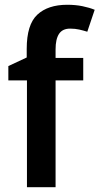

<svg xmlns="http://www.w3.org/2000/svg" viewBox="-20 -785 417 805"><path d="M329 -448H213V0H93V-448H15V-508L92 -544V-580Q92 -682 136.5 -723.5Q181 -765 262 -765Q297 -765 326 -759Q355 -753 377 -744L346 -652Q330 -657 312.5 -661Q295 -665 274 -665Q242 -665 227.5 -643Q213 -621 213 -578V-542H329Z"/></svg>

Font: Noto Sans Sinhala SemiCondensed SemiBold
Style: Regular
Weight: 600
Width: 4
Designer: Jelle Bosma - Monotype Design Team
Foundry: Monotype Imaging Inc.
Version: Version 2.006; ttfautohint (v1.8.4.7-5d5b)